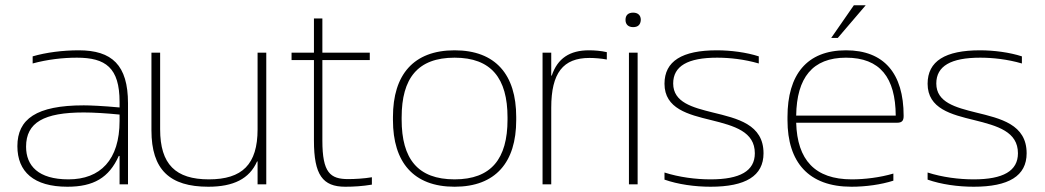

<svg xmlns="http://www.w3.org/2000/svg" viewBox="-20 -700 3967 729"><path d="M279 -509C219 -509 155 -501 104 -486V-459C159 -474 218 -481 272 -481C381 -481 434 -443 434 -313V-292C369 -298 321 -300 298 -300C118 -300 46 -248 46 -145C46 -48 108 9 236 9C335 9 394 -25 431 -108H434V0H466V-308C466 -453 405 -509 279 -509ZM79 -143C79 -235 147 -273 298 -273C334 -273 384 -270 434 -265V-241C434 -93 361 -19 240 -19C125 -19 79 -71 79 -143Z M991 0V-500H958V-209C958 -76 900 -19 773 -19C647 -19 588 -76 588 -209V-500H555V-205C555 -56 624 9 771 9C866 9 927 -21 956 -87H958V0Z M1302 -20C1234 -20 1204 -44 1204 -166V-472H1384V-500H1204V-630H1172V-500H1087V-472H1172V-166C1172 -36 1205 9 1291 9C1323 9 1356 7 1392 1V-27C1363 -22 1327 -20 1302 -20Z M1472 -256V-244C1472 -84 1550 9 1706 9C1862 9 1940 -84 1940 -244V-256C1940 -416 1862 -509 1706 -509C1550 -509 1472 -416 1472 -256ZM1505 -246V-254C1505 -403 1566 -481 1706 -481C1845 -481 1907 -403 1907 -254V-246C1907 -97 1845 -19 1706 -19C1566 -19 1505 -97 1505 -246Z M2216 -509C2144 -509 2097 -479 2075 -413H2073V-500H2040V0H2073V-291C2073 -423 2118 -480 2218 -480C2236 -480 2264 -478 2284 -474V-502C2262 -507 2238 -509 2216 -509Z M2368 -500V0H2401V-500ZM2355 -624C2355 -608 2365 -597 2384 -597C2403 -597 2412 -607 2413 -624V-625C2413 -642 2402 -652 2384 -652C2365 -652 2355 -642 2355 -625Z M2680 -244C2769 -222 2846 -200 2846 -118C2846 -51 2790 -19 2678 -19C2622 -19 2559 -27 2503 -45V-18C2554 0 2618 9 2678 9C2811 9 2879 -32 2879 -118C2879 -228 2780 -250 2686 -273C2610 -292 2536 -311 2536 -383C2536 -449 2591 -481 2703 -481C2750 -481 2806 -475 2861 -459V-486C2815 -501 2755 -509 2702 -509C2570 -509 2503 -468 2503 -382C2503 -287 2594 -265 2680 -244Z M3411 -260C3411 -422 3336 -509 3192 -509C3043 -509 2970 -416 2970 -256V-244C2970 -84 3050 9 3213 9C3267 9 3325 1 3372 -14V-41C3321 -26 3263 -19 3214 -19C3074 -19 3007 -93 3003 -234H3386C3406 -234 3411 -243 3411 -260ZM3003 -261C3005 -405 3065 -481 3192 -481C3322 -481 3380 -405 3381 -261ZM3136 -556H3161L3267 -680H3222Z M3679 -244C3768 -222 3845 -200 3845 -118C3845 -51 3789 -19 3677 -19C3621 -19 3558 -27 3502 -45V-18C3553 0 3617 9 3677 9C3810 9 3878 -32 3878 -118C3878 -228 3779 -250 3685 -273C3609 -292 3535 -311 3535 -383C3535 -449 3590 -481 3702 -481C3749 -481 3805 -475 3860 -459V-486C3814 -501 3754 -509 3701 -509C3569 -509 3502 -468 3502 -382C3502 -287 3593 -265 3679 -244Z"/></svg>

Font: LT Wave Alt Thin
Style: Regular
Weight: 100
Designer: Daniel Lyons
Version: Version 2.5 (Glyphs App)